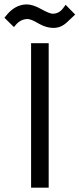

<svg xmlns="http://www.w3.org/2000/svg" viewBox="-74 -865 366 885"><path d="M1 -752.9 -9.8 -740.2 -53.7 -783.2 -47.9 -790Q-6.8 -843.8 48.8 -844.7Q77.1 -844.7 115.7 -823.2Q154.3 -801.8 168.9 -801.8Q198.2 -801.8 216.8 -827.1L228.5 -842.8L272.5 -797.9Q259.8 -785.2 232.9 -760.7Q206.1 -736.3 172.4 -736.3Q138.7 -736.3 103.5 -756.8Q68.4 -777.3 53.7 -777.3Q23.4 -777.3 1 -752.9ZM150.4 -666V0H69.3V-666Z"/></svg>

Font: BF_TEXT
Style: Regular
Weight: 400
Foundry: EA DICE
Version: Version 1.404